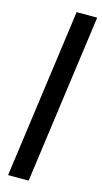

<svg xmlns="http://www.w3.org/2000/svg" viewBox="-128 -871 486 911"><g transform="rotate(15 115.0 -415.5)"><path d="M14.5 0 128.5 -831H229.5L115.5 0Z"/></g></svg>

Font: Merriweather 60pt
Style: Italic
Weight: 400
Italic angle: -7.8°
Version: Version 2.101